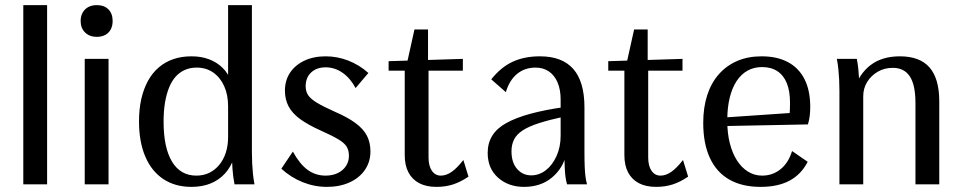

<svg xmlns="http://www.w3.org/2000/svg" viewBox="-20 -720 3754 750"><path d="M71 0V-700H164V0Z M311 0V-490H404V0ZM358 -576Q330 -576 312.5 -593Q295 -610 295 -638Q295 -657 303 -671Q311 -685 325 -692.5Q339 -700 358 -700Q387 -700 403.5 -683.5Q420 -667 420 -638Q420 -619 412.5 -605Q405 -591 391 -583.5Q377 -576 358 -576Z M728 10Q664 10 618 -20.5Q572 -51 547.5 -108.5Q523 -166 523 -246Q523 -294 532 -333.5Q541 -373 558 -404Q575 -435 600 -456.5Q625 -478 657 -489Q689 -500 728 -500Q766 -500 796.5 -488.5Q827 -477 849.5 -455Q872 -433 884 -400L871 -390V-700H964V-125Q964 -103 965 -82.5Q966 -62 968 -42Q970 -22 974 0H896Q893 -16 891 -31.5Q889 -47 888 -62Q887 -77 886.5 -92.5Q886 -108 886 -125L895 -107Q883 -69 859.5 -43Q836 -17 803 -3.5Q770 10 728 10ZM747 -34Q775 -34 797.5 -45Q820 -56 836.5 -76Q853 -96 862 -123.5Q871 -151 871 -185V-305Q871 -350 855.5 -384Q840 -418 812.5 -437Q785 -456 748 -456Q723 -456 702.5 -447Q682 -438 666.5 -421Q651 -404 640.5 -378Q630 -352 624.5 -319Q619 -286 619 -245Q619 -143 652 -88.5Q685 -34 747 -34Z M1257 10Q1208 10 1162 -8.5Q1116 -27 1079 -61L1124 -128Q1150 -80 1181 -57Q1212 -34 1252 -34Q1279 -34 1299.5 -44Q1320 -54 1331.5 -71.5Q1343 -89 1343 -111Q1343 -132 1334.5 -146.5Q1326 -161 1302 -175.5Q1278 -190 1233 -210Q1182 -233 1151.5 -255.5Q1121 -278 1107 -305Q1093 -332 1093 -366Q1093 -406 1113 -436Q1133 -466 1169 -483Q1205 -500 1252 -500Q1297 -500 1340 -483.5Q1383 -467 1419 -435L1369 -376Q1349 -414 1318.5 -435.5Q1288 -457 1252 -457Q1217 -457 1195.5 -437Q1174 -417 1174 -383Q1174 -363 1183.5 -348.5Q1193 -334 1217.5 -319Q1242 -304 1287 -284Q1338 -262 1369 -239Q1400 -216 1413.5 -189.5Q1427 -163 1427 -128Q1427 -88 1405.5 -56.5Q1384 -25 1345.5 -7.5Q1307 10 1257 10Z M1685 10Q1645 10 1617.5 -4.5Q1590 -19 1575.5 -46.5Q1561 -74 1561 -114V-444H1498V-481L1788 -490V-444H1654V-105Q1654 -72 1667 -53Q1680 -34 1702 -34Q1723 -34 1744 -48.5Q1765 -63 1790 -95L1810 -30Q1779 -9 1749.5 0.5Q1720 10 1685 10ZM1570 -474 1599 -605H1652V-474Z M2027 10Q1966 10 1925.5 -26Q1885 -62 1885 -123Q1885 -161 1903 -190Q1921 -219 1958 -239.5Q1995 -260 2051.5 -275.5Q2108 -291 2186 -302V-265Q2126 -252 2085.5 -239Q2045 -226 2021.5 -210.5Q1998 -195 1988 -175Q1978 -155 1978 -129Q1978 -85 2000 -60Q2022 -35 2055 -35Q2086 -35 2112 -55Q2138 -75 2154 -110.5Q2170 -146 2170 -190V-331Q2170 -370 2158 -398Q2146 -426 2124 -441Q2102 -456 2072 -456Q2030 -456 2000 -431.5Q1970 -407 1956 -360L1899 -410Q1936 -457 1982 -478.5Q2028 -500 2089 -500Q2133 -500 2165.5 -487.5Q2198 -475 2219.5 -450.5Q2241 -426 2252 -388.5Q2263 -351 2263 -301V-127Q2263 -92 2264 -69Q2265 -46 2267 -30.5Q2269 -15 2273 0H2195Q2191 -14 2189 -28.5Q2187 -43 2186 -65.5Q2185 -88 2185 -123L2192 -118Q2179 -62 2135.5 -26Q2092 10 2027 10Z M2543 10Q2503 10 2475.5 -4.5Q2448 -19 2433.5 -46.5Q2419 -74 2419 -114V-444H2356V-481L2646 -490V-444H2512V-105Q2512 -72 2525 -53Q2538 -34 2560 -34Q2581 -34 2602 -48.5Q2623 -63 2648 -95L2668 -30Q2637 -9 2607.5 0.5Q2578 10 2543 10ZM2428 -474 2457 -605H2510V-474Z M2951 10Q2879 10 2829 -18.5Q2779 -47 2753 -103Q2727 -159 2727 -240Q2727 -300 2742.5 -348Q2758 -396 2788 -430Q2818 -464 2860 -482Q2902 -500 2955 -500Q3016 -500 3058.5 -477Q3101 -454 3123 -410Q3145 -366 3145 -302Q3145 -284 3143 -267.5Q3141 -251 3136 -234L2779 -227V-259L3102 -281L3057 -243Q3063 -263 3064.5 -277Q3066 -291 3066 -319Q3066 -364 3053.5 -395Q3041 -426 3016.5 -442Q2992 -458 2957 -458Q2925 -458 2900 -444Q2875 -430 2857.5 -403.5Q2840 -377 2830.5 -338.5Q2821 -300 2821 -252V-246Q2821 -199 2831 -160Q2841 -121 2859 -93Q2877 -65 2902 -49.5Q2927 -34 2957 -34Q2998 -34 3029 -59Q3060 -84 3074 -130L3135 -88Q3110 -39 3064.5 -14.5Q3019 10 2951 10Z M3259 0V-365Q3259 -388 3258 -408Q3257 -428 3255 -448.5Q3253 -469 3249 -490H3327Q3331 -469 3333 -448.5Q3335 -428 3336 -408Q3337 -388 3337 -365L3313 -364Q3336 -432 3381 -466Q3426 -500 3495 -500Q3573 -500 3611 -456.5Q3649 -413 3649 -324V0H3556V-318Q3556 -388 3534 -421.5Q3512 -455 3467 -455Q3435 -455 3409 -440Q3383 -425 3367.5 -400Q3352 -375 3352 -344V0Z"/></svg>

Font: Sutasoma
Style: Regular
Weight: 400
Designer: Izhar Fathurrohim, Akbar Rohmanto, Arusyal Khofiqoini
Foundry: Kiwari Kolektiv
Version: Version 1.102